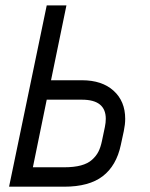

<svg xmlns="http://www.w3.org/2000/svg" viewBox="-20 -704 565 724"><path d="M289.1 -401.4Q364.7 -401.4 408.4 -361.8Q452.1 -322.3 452.1 -255.9Q452.1 -234.9 446.8 -209.5L435.5 -157.2Q418.9 -79.1 367.4 -39.6Q315.9 0 221.7 0H14.2L156.2 -683.6H230.5L172.4 -401.4ZM156.2 -328.1 104 -73.2H221.7Q259.3 -73.2 285.4 -80.3Q311.5 -87.4 327.1 -101.6Q342.8 -115.7 351.1 -132.1Q359.4 -148.4 364.3 -171.9L375.5 -225.1Q378.9 -241.7 378.9 -255.9Q378.9 -328.1 289.1 -328.1Z"/></svg>

Font: Anka/Coder Condensed
Style: Italic
Weight: 400
Width: 4
Italic angle: -12°
Monospace: yes
Version: Version 001.100